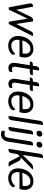

<svg xmlns="http://www.w3.org/2000/svg" viewBox="1549 -2315 932 4070"><g transform="rotate(90 2015.0 -280.0)"><path d="M54 -440Q52 -454 52 -460Q52 -488 70.5 -502Q89 -516 121 -516L188 -156L329 -454Q345 -487 362 -501.5Q379 -516 400 -516Q421 -516 434 -510L488 -159L648 -479Q657 -497 674.5 -506.5Q692 -516 712 -516Q728 -516 746 -510L490 0H441L376 -400L185 0H135Z M743 -192Q743 -280 776.5 -355.5Q810 -431 871.5 -476.5Q933 -522 1015 -522Q1101 -522 1150 -472Q1199 -422 1199 -334Q1199 -273 1179 -227H826Q823 -206 823 -188Q823 -125 855 -89.5Q887 -54 948 -54Q998 -54 1042 -76Q1086 -98 1115 -134Q1139 -125 1139 -99Q1139 -68 1109.5 -42.5Q1080 -17 1035.5 -2.5Q991 12 949 12Q857 12 800 -43Q743 -98 743 -192ZM1115 -294Q1118 -320 1118 -341Q1118 -398 1094.5 -428Q1071 -458 1018 -458Q954 -458 908 -414Q862 -370 837 -286Z M1572 -499Q1572 -474 1557 -460Q1542 -446 1518 -446H1444L1397 -148Q1395 -128 1395 -122Q1395 -67 1445 -67Q1467 -67 1491 -77Q1509 -70 1509 -47Q1509 -22 1483 -7Q1457 8 1421 8Q1369 8 1340.5 -23.5Q1312 -55 1312 -110Q1312 -129 1315 -148L1362 -446H1288Q1285 -454 1285 -460Q1285 -483 1300.5 -496.5Q1316 -510 1340 -510H1372L1384 -583Q1389 -611 1405.5 -627.5Q1422 -644 1448 -644Q1463 -644 1475 -640L1454 -510H1570Q1572 -506 1572 -499Z M1910 -499Q1910 -474 1895 -460Q1880 -446 1856 -446H1782L1735 -148Q1733 -128 1733 -122Q1733 -67 1783 -67Q1805 -67 1829 -77Q1847 -70 1847 -47Q1847 -22 1821 -7Q1795 8 1759 8Q1707 8 1678.5 -23.5Q1650 -55 1650 -110Q1650 -129 1653 -148L1700 -446H1626Q1623 -454 1623 -460Q1623 -483 1638.5 -496.5Q1654 -510 1678 -510H1710L1722 -583Q1727 -611 1743.5 -627.5Q1760 -644 1786 -644Q1801 -644 1813 -640L1792 -510H1908Q1910 -506 1910 -499Z M1920 -192Q1920 -280 1953.5 -355.5Q1987 -431 2048.5 -476.5Q2110 -522 2192 -522Q2278 -522 2327 -472Q2376 -422 2376 -334Q2376 -273 2356 -227H2003Q2000 -206 2000 -188Q2000 -125 2032 -89.5Q2064 -54 2125 -54Q2175 -54 2219 -76Q2263 -98 2292 -134Q2316 -125 2316 -99Q2316 -68 2286.5 -42.5Q2257 -17 2212.5 -2.5Q2168 12 2126 12Q2034 12 1977 -43Q1920 -98 1920 -192ZM2292 -294Q2295 -320 2295 -341Q2295 -398 2271.5 -428Q2248 -458 2195 -458Q2131 -458 2085 -414Q2039 -370 2014 -286Z M2436 2 2541 -665Q2546 -693 2562.5 -709.5Q2579 -726 2605 -726Q2620 -726 2632 -722L2527 -55Q2522 -27 2505.5 -10.5Q2489 6 2463 6Q2448 6 2436 2Z M2751 -638Q2751 -670 2770.5 -690Q2790 -710 2822 -710Q2846 -710 2860.5 -696Q2875 -682 2875 -659Q2875 -627 2855 -607.5Q2835 -588 2803 -588Q2780 -588 2765.5 -602Q2751 -616 2751 -638ZM2669 2 2741 -455Q2746 -483 2762.5 -499.5Q2779 -516 2805 -516Q2820 -516 2832 -512L2760 -55Q2755 -27 2738.5 -10.5Q2722 6 2696 6Q2681 6 2669 2Z M2985 -638Q2985 -670 3004.5 -690Q3024 -710 3056 -710Q3080 -710 3094.5 -696Q3109 -682 3109 -659Q3109 -627 3089 -607.5Q3069 -588 3037 -588Q3014 -588 2999.5 -602Q2985 -616 2985 -638ZM2748 122Q2748 108 2756 96.5Q2764 85 2777 81Q2801 91 2828 91Q2889 91 2901 10L2975 -455Q2980 -483 2996.5 -499.5Q3013 -516 3039 -516Q3053 -516 3066 -512L2983 10Q2972 82 2930 124Q2888 166 2824 166Q2790 166 2769 154.5Q2748 143 2748 122Z M3513 -11 3511 -1Q3484 6 3462 6Q3441 6 3423.5 -2.5Q3406 -11 3398 -27L3294 -231L3246 -184L3226 -55Q3221 -27 3204.5 -10.5Q3188 6 3162 6Q3147 6 3135 2L3240 -665Q3245 -693 3261.5 -709.5Q3278 -726 3304 -726Q3319 -726 3331 -722L3264 -295L3433 -467Q3455 -490 3479.5 -502.5Q3504 -515 3525 -515Q3552 -515 3573 -507L3317 -254H3327Q3372 -254 3396 -208L3462 -78Q3493 -19 3513 -11Z M3549 -192Q3549 -280 3582.5 -355.5Q3616 -431 3677.5 -476.5Q3739 -522 3821 -522Q3907 -522 3956 -472Q4005 -422 4005 -334Q4005 -273 3985 -227H3632Q3629 -206 3629 -188Q3629 -125 3661 -89.5Q3693 -54 3754 -54Q3804 -54 3848 -76Q3892 -98 3921 -134Q3945 -125 3945 -99Q3945 -68 3915.5 -42.5Q3886 -17 3841.5 -2.5Q3797 12 3755 12Q3663 12 3606 -43Q3549 -98 3549 -192ZM3921 -294Q3924 -320 3924 -341Q3924 -398 3900.5 -428Q3877 -458 3824 -458Q3760 -458 3714 -414Q3668 -370 3643 -286Z"/></g></svg>

Font: Thasadith
Style: Bold Italic
Weight: 700
Italic angle: -9°
Designer: Cadson Demak Co.,Ltd.
Foundry: Cadson Demak Co.,Ltd.
Version: Version 1.000; ttfautohint (v1.6)